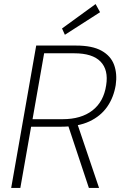

<svg xmlns="http://www.w3.org/2000/svg" viewBox="-20 -924 607 944"><path d="M35 0 158 -700H354Q434 -700 479.5 -674.5Q525 -649 541 -605Q557 -561 549 -506Q539 -445 507 -399Q475 -353 419.5 -327Q364 -301 281 -301H133L80 0ZM417 0 311 -319H359L467 0ZM140 -338H288Q379 -338 434.5 -381Q490 -424 502 -505Q514 -580 474.5 -621Q435 -662 345 -662H197ZM299 -753 285 -784 450 -904 472 -864Z"/></svg>

Font: DM Sans 11pt ExtraLight
Style: Italic
Weight: 250
Italic angle: -10°
Version: Version 4.004;gftools[0.9.30]